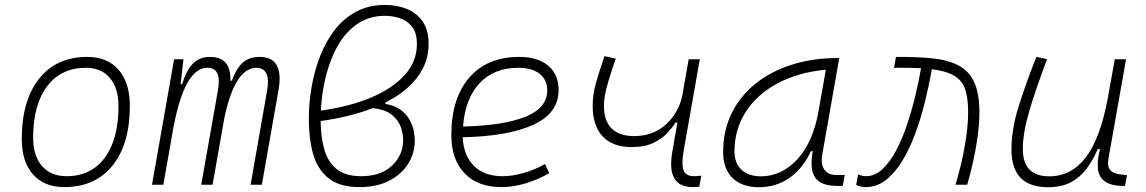

<svg xmlns="http://www.w3.org/2000/svg" viewBox="-20 -762 4728 792"><path d="M245.1 9.8Q162.6 9.8 116.2 -42.5Q69.8 -94.7 69.8 -187.5Q69.8 -347.7 141.4 -437.5Q212.9 -527.3 339.8 -527.3Q422.9 -527.3 469.2 -474.1Q515.6 -420.9 515.6 -325.2Q515.6 -167.5 444.1 -78.9Q372.6 9.8 245.1 9.8ZM254.9 -35.2Q355.5 -35.2 412.1 -111.3Q468.8 -187.5 468.8 -323.7Q468.8 -398.4 433.3 -440.4Q397.9 -482.4 334 -482.4Q231.9 -482.4 174.3 -406Q116.7 -329.6 116.7 -193.8Q116.7 -119.1 153.3 -77.1Q189.9 -35.2 254.9 -35.2Z M736.8 -517.6 725.1 -414.6H731.4Q747.6 -470.2 774.9 -498.8Q802.2 -527.3 846.2 -527.3Q933.6 -527.3 930.2 -429.2H936.5Q953.6 -477.5 980.2 -502.4Q1006.8 -527.3 1050.8 -527.3Q1152.8 -527.3 1128.9 -390.6L1060.1 0H1013.7L1082 -389.6Q1090.3 -435.5 1078.6 -459Q1066.9 -482.4 1038.6 -482.4Q948.7 -482.4 905.3 -274.4L856.9 0H810.1L878.9 -389.6Q896 -482.4 835.4 -482.4Q742.7 -482.4 696.8 -242.7V-244.6L653.8 0H606.9L698.2 -517.6Z M1569.3 -338.9V-333.5Q1608.9 -326.7 1632.8 -308.8Q1656.7 -291 1669.4 -268.3Q1682.1 -245.6 1686.5 -222.9Q1690.9 -200.2 1690.9 -182.6Q1690.9 -130.4 1663.6 -86.4Q1636.2 -42.5 1585.2 -16.4Q1534.2 9.8 1463.4 9.8Q1380.4 9.8 1334.7 -27.1Q1289.1 -64 1271.5 -127.2Q1253.9 -190.4 1253.9 -269Q1253.9 -299.8 1256.3 -332Q1258.8 -364.3 1264.6 -398.9Q1276.4 -468.8 1300.5 -530.5Q1324.7 -592.3 1361.8 -639.9Q1398.9 -687.5 1450.7 -714.6Q1502.4 -741.7 1568.8 -741.7Q1616.2 -741.7 1657 -725.6Q1697.8 -709.5 1722.9 -674.1Q1748 -638.7 1748 -580.6Q1748 -505.4 1701.9 -443.8Q1655.8 -382.3 1569.3 -338.9ZM1303.7 -305.7Q1425.3 -322.8 1514.2 -361.1Q1603 -399.4 1651.4 -454.8Q1699.7 -510.3 1699.7 -579.6Q1699.7 -627.9 1678.7 -653.1Q1657.7 -678.2 1627.4 -687.5Q1597.2 -696.8 1568.4 -696.8Q1499 -696.8 1447.5 -658.7Q1396 -620.6 1362.8 -553.5Q1329.6 -486.3 1314 -398.9Q1305.7 -353 1303.7 -305.7ZM1517.6 -315.9Q1424.8 -279.8 1302.7 -262.7Q1303.2 -197.8 1317.6 -146.2Q1332 -94.7 1368.2 -64.9Q1404.3 -35.2 1469.7 -35.2Q1551.3 -35.2 1597.2 -78.9Q1643.1 -122.6 1643.1 -185.1Q1643.1 -207.5 1634 -235.8Q1625 -264.2 1598.1 -287.1Q1571.3 -310.1 1517.6 -315.9Z M2052.7 -35.2Q2093.3 -35.2 2139.4 -48.3Q2185.5 -61.5 2228.5 -85.4L2245.6 -47.9Q2199.7 -21 2147.9 -5.6Q2096.2 9.8 2048.3 9.8Q1951.2 9.8 1896.5 -46.9Q1841.8 -103.5 1841.8 -204.6Q1841.8 -356.4 1915.8 -441.9Q1989.7 -527.3 2121.6 -527.3Q2198.2 -527.3 2241.2 -491.2Q2284.2 -455.1 2284.2 -390.6Q2284.2 -294.9 2179.9 -247.3Q2075.7 -199.7 1888.7 -195.8Q1892.1 -120.1 1935.1 -77.6Q1978 -35.2 2052.7 -35.2ZM1890.1 -240.2Q2058.1 -244.1 2147.7 -280.5Q2237.3 -316.9 2237.3 -389.2Q2237.3 -432.6 2206.1 -457.5Q2174.8 -482.4 2117.7 -482.4Q2017.6 -482.4 1958 -418.5Q1898.4 -354.5 1890.1 -240.2Z M2585.9 -155.3Q2506.8 -155.3 2465.8 -199.5Q2424.8 -243.7 2424.8 -324.7Q2424.8 -372.1 2438 -418.7Q2451.2 -465.3 2473.6 -530.3L2520 -520.5Q2502.4 -468.8 2491.7 -433.8Q2481 -398.9 2476.1 -374Q2471.2 -349.1 2471.2 -326.2Q2471.2 -263.2 2503.2 -231.9Q2535.2 -200.7 2595.2 -200.7Q2672.9 -200.7 2725.3 -247.3Q2777.8 -293.9 2793.9 -364.7L2820.8 -517.6H2866.7L2800.3 -141.6Q2790.5 -85.4 2799.3 -60.3Q2808.1 -35.2 2843.8 -35.2Q2856 -35.2 2873 -37.6L2864.7 8.3Q2851.1 9.8 2837.4 9.8Q2727.5 9.8 2753.4 -136.7L2774.4 -256.3H2766.6Q2755.4 -238.3 2733.6 -214.4Q2711.9 -190.4 2676 -172.9Q2640.1 -155.3 2585.9 -155.3Z M3111.3 10.3Q3040.5 10.3 3001.7 -27.8Q2962.9 -65.9 2962.9 -135.3Q2962.9 -223.1 2998 -294.7Q3033.2 -366.2 3096.7 -417Q3160.2 -467.8 3246.1 -495.1Q3332 -522.5 3433.1 -522.5H3441.9L3372.1 -126Q3364.7 -85.4 3380.1 -62.7Q3395.5 -40 3430.2 -40H3464.4L3456.5 4.9H3433.6Q3365.7 4.9 3342.5 -29.5Q3319.3 -64 3332.5 -138.7H3325.2Q3292 -66.9 3236.6 -28.3Q3181.2 10.3 3111.3 10.3ZM3118.7 -34.7Q3204.6 -34.7 3269.5 -105.5Q3334.5 -176.3 3356.9 -306.2L3386.7 -474.6Q3271.5 -463.4 3187 -418Q3102.5 -372.6 3056.2 -300.5Q3009.8 -228.5 3009.8 -137.7Q3009.8 -88.9 3038.6 -61.8Q3067.4 -34.7 3118.7 -34.7Z M3921.4 0Q3945.8 -80.1 3959.7 -159.7Q3973.6 -239.3 3973.6 -298.8Q3973.6 -357.4 3961.2 -393.8Q3948.7 -430.2 3916.3 -449.5Q3883.8 -468.8 3823.7 -476.6Q3812.5 -411.1 3795.7 -342.8Q3778.8 -274.4 3755.6 -211.4Q3732.4 -148.4 3702.1 -98.6Q3671.9 -48.8 3634.3 -19.5Q3596.7 9.8 3550.8 9.8Q3543 9.8 3531.5 7.6Q3520 5.4 3511.7 0.5L3519.5 -42.5Q3532.2 -37.6 3539.6 -36.4Q3546.9 -35.2 3551.8 -35.2Q3588.4 -35.2 3619.4 -63.7Q3650.4 -92.3 3675.8 -139.9Q3701.2 -187.5 3720.9 -246.1Q3740.7 -304.7 3755.4 -365.5Q3770 -426.3 3779.3 -480.5Q3755.4 -481.9 3727.5 -482.4Q3699.7 -482.9 3668 -482.4L3675.8 -527.3Q3760.7 -527.8 3825 -521.5Q3889.2 -515.1 3932.6 -492.7Q3976.1 -470.2 3998 -424.1Q4020 -377.9 4020 -298.8Q4020 -251.5 4012.7 -198.5Q4005.4 -145.5 3993.9 -94.2Q3982.4 -43 3969.7 0Z M4303.2 10.3Q4152.3 10.3 4152.3 -145Q4152.3 -227.1 4180.2 -317.6Q4208 -408.2 4254.9 -527.3L4299.3 -518.1Q4250.5 -388.7 4224.9 -300.8Q4199.2 -212.9 4199.2 -147.5Q4199.2 -34.7 4308.1 -34.7Q4398.9 -34.7 4459 -112.8Q4519 -190.9 4549.8 -358.4L4578.6 -517.6H4625L4552.2 -106.9Q4546.4 -73.2 4561.8 -58.1Q4577.1 -43 4620.1 -40.5L4628.9 -40L4620.6 4.9H4615.2Q4562.5 4.9 4537.4 -13.9Q4512.2 -32.7 4508.8 -66.7Q4505.4 -100.6 4517.6 -147H4508.3Q4489.3 -103 4463.1 -67.4Q4437 -31.7 4398.4 -10.7Q4359.9 10.3 4303.2 10.3Z"/></svg>

Font: Cascadia Code NF ExtraLight
Style: Italic
Weight: 200
Italic angle: -10°
Monospace: yes
Designer: Aaron Bell
Foundry: Saja Typeworks
Version: Version 2404.023; ttfautohint (v1.8.4)